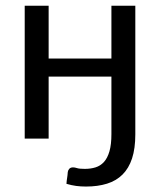

<svg xmlns="http://www.w3.org/2000/svg" viewBox="-20 -498 575 690"><path d="M466.3 -477.5V-15.1Q466.3 35.6 454.6 71.3Q442.9 106.9 420.2 129.4Q397.5 151.9 364.5 162.1Q331.5 172.4 289.1 172.4Q270 172.4 253.7 170.2Q237.3 168 218.8 162.6Q219.7 149.9 221.2 141.6Q222.7 133.3 223.6 120.1Q224.6 113.3 229.2 108.4Q233.9 103.5 242.7 103.5Q248.5 103.5 257.1 106.2Q265.6 108.9 284.7 108.9Q305.7 108.9 323.2 103.5Q340.8 98.1 353.5 84.2Q366.2 70.3 373.3 45.9Q380.4 21.5 380.4 -16.1V-222.7H154.8V0H68.8V-477.5H154.8V-287.6H380.4V-477.5Z"/></svg>

Font: Carlito
Style: Regular
Weight: 400
Designer: Lukasz Dziedzic
Foundry: tyPoland Lukasz Dziedzic
Version: Version 1.104